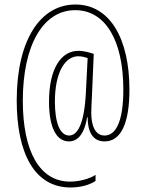

<svg xmlns="http://www.w3.org/2000/svg" viewBox="-20 -738 643 850"><path d="M553 -341C553 -568 466 -718 314 -718C158 -718 54 -560 54 -293C54 -61 132 92 292 92C335 92 377 81 403 63V36C379 53 331 66 290 66C155 66 81 -69 81 -292C81 -537 170 -693 313 -693C445 -693 526 -562 526 -341C526 -196 491 -138 443 -138C404 -138 384 -177 384 -239C384 -258 386 -293 387 -313L395 -499C382 -504 353 -513 327 -513C251 -513 197 -435 197 -288C197 -169 232 -112 285 -112C322 -112 352 -140 366 -219H368C368 -155 390 -112 443 -112C515 -112 553 -191 553 -341ZM223 -288C223 -418 268 -489 327 -489C341 -489 356 -485 368 -481L360 -325C353 -189 323 -138 286 -138C246 -138 223 -194 223 -288Z"/></svg>

Font: Noto Sans Devanagari ExtraCondensed Thin
Style: Regular
Weight: 100
Width: 2
Designer: Jelle Bosma - Monotype Design Team
Foundry: Monotype Imaging Inc.
Version: Version 2.004